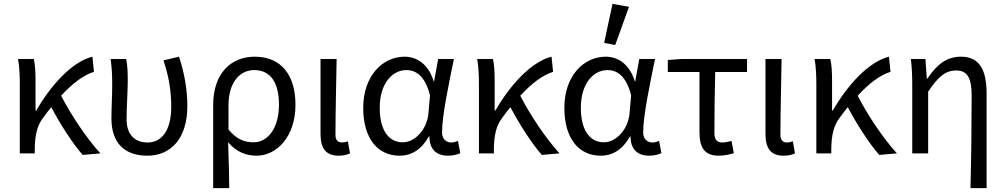

<svg xmlns="http://www.w3.org/2000/svg" viewBox="-20 -790 5178 989"><path d="M406 8 497 0C424 -80 344 -201 295 -297C355 -362 410 -403 464 -420L456 -498C352 -472 244 -354 167 -221H163V-373C163 -416 161 -460 154 -486H73C81 -443 82 -391 82 -353V0H159V-25C160 -89 170 -140 199 -179C214 -200 229 -220 244 -238C291 -149 354 -51 406 8Z M739 12C861 12 945 -78 945 -243C945 -329 930 -414 902 -498L822 -479C852 -390 862 -314 862 -240C862 -114 810 -56 740 -56C682 -56 632 -89 632 -176C632 -236 638 -318 638 -373C638 -416 637 -452 630 -486H550C557 -435 558 -391 558 -353C558 -295 554 -238 554 -180C554 -52 623 12 739 12Z M1078 179H1161C1160 93 1158 30 1155 -57C1200 -5 1250 12 1302 12C1404 12 1502 -85 1502 -250C1502 -404 1428 -498 1292 -498C1174 -498 1078 -417 1078 -248ZM1287 -57C1245 -57 1202 -68 1157 -123V-247C1157 -369 1218 -429 1289 -429C1379 -429 1417 -357 1417 -250C1417 -130 1359 -57 1287 -57Z M1724 12C1751 12 1768 7 1783 0L1772 -62C1760 -58 1751 -56 1742 -56C1721 -56 1708 -68 1708 -95C1708 -212 1712 -355 1714 -486H1631V-101C1631 -29 1656 12 1724 12Z M2038 12C2101 12 2152 -21 2189 -87H2192C2192 -19 2230 12 2288 12C2317 12 2337 5 2351 -1L2339 -64C2329 -60 2316 -56 2305 -56C2279 -56 2257 -74 2257 -107C2257 -196 2292 -358 2318 -486H2237L2216 -371H2214C2186 -463 2124 -498 2064 -498C1952 -498 1851 -401 1851 -234C1851 -75 1927 12 2038 12ZM2055 -57C1980 -57 1936 -122 1936 -235C1936 -363 2003 -429 2073 -429C2118 -429 2168 -405 2195 -299L2187 -208C2181 -126 2119 -57 2055 -57Z M2771 8 2862 0C2789 -80 2709 -201 2660 -297C2720 -362 2775 -403 2829 -420L2821 -498C2717 -472 2609 -354 2532 -221H2528V-373C2528 -416 2526 -460 2519 -486H2438C2446 -443 2447 -391 2447 -353V0H2524V-25C2525 -89 2535 -140 2564 -179C2579 -200 2594 -220 2609 -238C2656 -149 2719 -51 2771 8Z M3074 12C3137 12 3188 -21 3225 -87H3228C3228 -19 3266 12 3324 12C3353 12 3373 5 3387 -1L3375 -64C3365 -60 3352 -56 3341 -56C3315 -56 3293 -74 3293 -107C3293 -196 3328 -358 3354 -486H3273L3252 -371H3250C3222 -463 3160 -498 3100 -498C2988 -498 2887 -401 2887 -234C2887 -75 2963 12 3074 12ZM3091 -57C3016 -57 2972 -122 2972 -235C2972 -363 3039 -429 3109 -429C3154 -429 3204 -405 3231 -299L3223 -208C3217 -126 3155 -57 3091 -57ZM3092 -569 3149 -558 3220 -755 3135 -770Z M3682 12C3713 12 3741 5 3760 -1L3748 -64C3732 -60 3716 -56 3701 -56C3674 -56 3660 -70 3660 -104C3660 -202 3661 -310 3664 -419H3828V-486H3490L3420 -481V-419H3583V-110C3583 -31 3608 12 3682 12Z M4016 12C4043 12 4060 7 4075 0L4064 -62C4052 -58 4043 -56 4034 -56C4013 -56 4000 -68 4000 -95C4000 -212 4004 -355 4006 -486H3923V-101C3923 -29 3948 12 4016 12Z M4509 8 4600 0C4527 -80 4447 -201 4398 -297C4458 -362 4513 -403 4567 -420L4559 -498C4455 -472 4347 -354 4270 -221H4266V-373C4266 -416 4264 -460 4257 -486H4176C4184 -443 4185 -391 4185 -353V0H4262V-25C4263 -89 4273 -140 4302 -179C4317 -200 4332 -220 4347 -238C4394 -149 4457 -51 4509 8Z M4979 179H5062V-308C5062 -432 5024 -498 4930 -498C4858 -498 4807 -460 4757 -385H4754L4747 -486H4672C4678 -435 4679 -391 4679 -353V0H4761V-318C4816 -400 4853 -427 4906 -427C4963 -427 4985 -388 4985 -297C4985 -157 4983 20 4979 179Z"/></svg>

Font: Giro Sans Regular
Style: Regular
Weight: 400
Designer: Paul D. Hunt
Foundry: Adobe Systems Incorporated
Version: Version 1.000;PS 1.0;hotconv 1.0.88;makeotf.lib2.5.647800